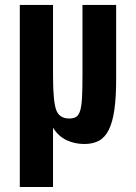

<svg xmlns="http://www.w3.org/2000/svg" viewBox="-20 -563 541 764"><path d="M308.2 -264.2Q308.2 -210.4 306.5 -176.7Q304.8 -143 299.4 -124.1Q294 -105.2 283.6 -98.3Q273.2 -91.4 255.6 -91.4Q216 -91.4 203.5 -125.8Q191 -160.2 191 -262V-543.4H58.8V181H191V-54.8Q212.2 -20.6 244.9 -5.3Q277.6 10 315.6 10Q349 10 373 -2.6Q397 -15.2 412.4 -45.4Q427.8 -75.6 435 -125.5Q442.2 -175.4 442.2 -249V-543.4H308.2Z"/></svg>

Font: Secuela Light
Style: Regular
Weight: 300
Designer: Fernando Haro
Foundry: deFharo
Version: Version 1.708